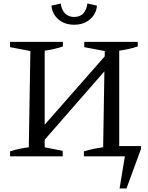

<svg xmlns="http://www.w3.org/2000/svg" viewBox="-20 -885 840 1087"><path d="M37 0V-28Q64 -37 90.5 -42.5Q117 -48 143 -51L152 -596L37 -618V-648H336V-622Q313 -614 287 -608Q261 -602 233 -598V-179L573 -566V-596L457 -618V-648H760V-622Q736 -614 709.5 -608Q683 -602 655 -598V-58H778V-41L696 182H657L687 0H455V-28Q511 -45 564 -51L571 -481L233 -94V-51L335 -31V0ZM400 -745Q346 -745 311 -775Q276 -805 271 -853L324 -865Q329 -827 349 -808Q369 -789 400 -789Q464 -789 475 -865L529 -853Q525 -806 489.5 -775.5Q454 -745 400 -745Z"/></svg>

Font: Piazzolla SC
Style: Regular
Weight: 400
Designer: Juan Pablo del Peral
Foundry: Huerta Tipografica
Version: Version 1.330